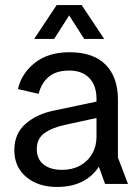

<svg xmlns="http://www.w3.org/2000/svg" viewBox="-20 -730 546 762"><path d="M206 12Q131.8 12 84.3 -27.5Q36.9 -67 36.9 -134.2Q36.9 -199.7 81.5 -238.6Q126.2 -277.5 194.3 -291.2L408.2 -336.3V-271.6L235.6 -234Q183.7 -222.2 154.8 -200.4Q126 -178.7 126 -138Q126 -98.7 152.8 -77.3Q179.6 -55.9 226.3 -55.9Q266.7 -55.9 297.5 -72.6Q328.3 -89.4 345.6 -119.3Q363 -149.1 363 -187.3V-337.2Q363 -390.2 334.7 -420.1Q306.3 -450 254.5 -450Q203.4 -450 173.8 -425.4Q144.3 -400.8 133.3 -357.6L51.2 -376.5Q65.7 -439.8 119.1 -481.2Q172.4 -522.7 255.7 -522.7Q350.5 -522.7 399.2 -473.2Q448 -423.7 448 -335.3V-104.9L487.9 0H397L372.3 -68.5Q347.7 -30.1 305.8 -9Q264 12 206 12ZM204.9 -710H304.1L393.4 -575.6H314L236 -698H273L195 -575.6H115.7Z"/></svg>

Font: TikTok Sans Light
Style: Regular
Weight: 300
Version: Version 4.000